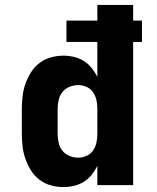

<svg xmlns="http://www.w3.org/2000/svg" viewBox="-20 -755 640 783"><path d="M239 8Q213 8 187.5 1Q162 -6 141 -22Q120 -38 106 -60.5Q92 -83 83.5 -107.5Q75 -132 72 -158Q69 -184 69 -210V-310Q69 -336 72 -362Q75 -388 83.5 -412.5Q92 -437 106 -459.5Q120 -482 141 -498Q162 -514 187.5 -521Q213 -528 239 -528Q260 -528 281.5 -523Q303 -518 321.5 -506.5Q340 -495 354 -477.5Q368 -460 377 -441V-584H251V-671H377V-735H523V-671H559V-584H523V0H377V-79Q368 -60 354 -42.5Q340 -25 321.5 -13.5Q303 -2 281.5 3Q260 8 239 8ZM299 -112Q317 -112 333.5 -119.5Q350 -127 360 -142Q370 -157 373.5 -174.5Q377 -192 377 -210V-310Q377 -328 373.5 -345.5Q370 -363 360 -378Q350 -393 333.5 -400.5Q317 -408 299 -408Q281 -408 263.5 -401Q246 -394 234.5 -379.5Q223 -365 219 -346.5Q215 -328 215 -310V-210Q215 -192 219 -173.5Q223 -155 234.5 -140.5Q246 -126 263.5 -119Q281 -112 299 -112Z"/></svg>

Font: Iosevka SS04 Heavy Extended
Style: Regular
Weight: 900
Width: 7
Monospace: yes
Designer: Belleve Invis
Foundry: Belleve Invis
Version: Version 19.0.0; ttfautohint (v1.8.4)